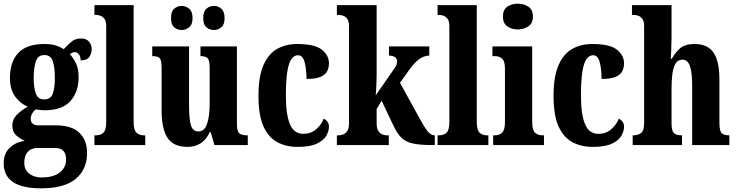

<svg xmlns="http://www.w3.org/2000/svg" viewBox="-27 -788 4003 1043"><path d="M196 235Q-7 235 -7 99Q-7 47 25 15.5Q57 -16 108 -23Q84 -33 62 -52Q40 -71 40 -106Q40 -139 63.5 -163.5Q87 -188 124 -209Q83 -225 55 -264Q27 -303 27 -364Q27 -452 72.5 -500.5Q118 -549 215 -549Q248 -549 272.5 -542Q297 -535 319 -521Q339 -542 360 -560.5Q381 -579 414 -579Q442 -579 456.5 -561.5Q471 -544 471 -521Q471 -497 458 -478.5Q445 -460 411 -460Q411 -483 400.5 -494Q390 -505 381 -505Q371 -505 364.5 -501Q358 -497 352 -494Q372 -473 386 -443.5Q400 -414 400 -369Q400 -289 355.5 -239Q311 -189 215 -189Q206 -189 190.5 -190.5Q175 -192 167 -194Q158 -188 149 -173.5Q140 -159 140 -141Q140 -123 152 -115Q164 -107 180 -107H277Q363 -107 404.5 -66.5Q446 -26 446 43Q446 132 384.5 183.5Q323 235 196 235ZM213 -248Q249 -248 260 -279.5Q271 -311 271 -365Q271 -421 260 -455Q249 -489 214 -489Q179 -489 167.5 -454Q156 -419 156 -364Q156 -312 167.5 -280Q179 -248 213 -248ZM199 176Q263 176 297.5 149Q332 122 332 78Q332 16 273 16H171Q158 16 142.5 23Q127 30 116 48Q105 66 105 97Q105 135 132 155.5Q159 176 199 176Z M486 0V-53H496Q520 -53 535 -67.5Q550 -82 550 -125V-646Q550 -673 540 -686Q530 -699 517 -703Q504 -707 496 -707H486V-760H699V-125Q699 -82 714 -67.5Q729 -53 753 -53H762V0Z M991 10Q916 10 883.5 -38.5Q851 -87 851 -188V-413Q851 -456 842.5 -469.5Q834 -483 803 -483H800V-536H1000V-216Q1000 -142 1010 -108Q1020 -74 1051 -74Q1084 -74 1098 -115.5Q1112 -157 1112 -227V-419Q1112 -463 1099.5 -473Q1087 -483 1065 -483H1062V-536H1260V-116Q1260 -73 1274 -63Q1288 -53 1310 -53H1319V0H1138L1117 -71H1113Q1076 10 991 10ZM1136 -625Q1112 -625 1094.5 -639.5Q1077 -654 1077 -690Q1077 -726 1094.5 -741Q1112 -756 1136 -756Q1157 -756 1175 -741Q1193 -726 1193 -690Q1193 -654 1175 -639.5Q1157 -625 1136 -625ZM960 -625Q937 -625 919.5 -639.5Q902 -654 902 -690Q902 -726 919.5 -741Q937 -756 960 -756Q981 -756 1000 -741Q1019 -726 1019 -690Q1019 -654 1000 -639.5Q981 -625 960 -625Z M1590 10Q1526 10 1478 -16.5Q1430 -43 1403.5 -103Q1377 -163 1377 -266Q1377 -374 1405 -436Q1433 -498 1480.5 -523.5Q1528 -549 1587 -549Q1683 -549 1721.5 -518Q1760 -487 1760 -444Q1760 -423 1751.5 -403.5Q1743 -384 1716.5 -371.5Q1690 -359 1638 -359Q1638 -411 1628 -449.5Q1618 -488 1592 -488Q1572 -488 1557 -468.5Q1542 -449 1534 -400.5Q1526 -352 1526 -267Q1526 -166 1548 -113.5Q1570 -61 1621 -61Q1661 -61 1689.5 -85Q1718 -109 1732 -144Q1744 -137 1752 -126.5Q1760 -116 1760 -100Q1760 -76 1745.5 -50.5Q1731 -25 1694 -7.5Q1657 10 1590 10Z M1803 0V-53H1815Q1824 -53 1836.5 -57.5Q1849 -62 1859 -75.5Q1869 -89 1869 -118V-646Q1869 -673 1859 -686Q1849 -699 1836 -703Q1823 -707 1815 -707H1803V-760H2019V-377Q2019 -360 2018 -337.5Q2017 -315 2016 -295.5Q2015 -276 2014 -270L2114 -414Q2126 -430 2128 -440.5Q2130 -451 2130 -457Q2130 -470 2118 -478Q2106 -486 2086 -486V-536H2305V-486Q2276 -486 2248.5 -465.5Q2221 -445 2190 -400L2146 -338L2256 -138Q2279 -96 2296.5 -74.5Q2314 -53 2331 -53H2335V0H2323Q2257 0 2218 -8Q2179 -16 2155 -38.5Q2131 -61 2110 -106L2046 -241L2019 -196V-119Q2019 -90 2028.5 -76Q2038 -62 2050.5 -57.5Q2063 -53 2072 -53H2085V0Z M2350 0V-53H2360Q2384 -53 2399 -67.5Q2414 -82 2414 -125V-646Q2414 -673 2404 -686Q2394 -699 2381 -703Q2368 -707 2360 -707H2350V-760H2563V-125Q2563 -82 2578 -67.5Q2593 -53 2617 -53H2626V0Z M2786 -628Q2752 -628 2728.5 -645Q2705 -662 2705 -698Q2705 -735 2728.5 -751.5Q2752 -768 2786 -768Q2819 -768 2843.5 -751.5Q2868 -735 2868 -698Q2868 -662 2843.5 -645Q2819 -628 2786 -628ZM2652 0V-53H2662Q2686 -53 2701 -67.5Q2716 -82 2716 -125V-415Q2716 -455 2701 -469Q2686 -483 2662 -483H2648V-536H2864V-125Q2864 -82 2879 -67.5Q2894 -53 2919 -53H2928V0Z M3193 10Q3129 10 3081 -16.5Q3033 -43 3006.5 -103Q2980 -163 2980 -266Q2980 -374 3008 -436Q3036 -498 3083.5 -523.5Q3131 -549 3190 -549Q3286 -549 3324.5 -518Q3363 -487 3363 -444Q3363 -423 3354.5 -403.5Q3346 -384 3319.5 -371.5Q3293 -359 3241 -359Q3241 -411 3231 -449.5Q3221 -488 3195 -488Q3175 -488 3160 -468.5Q3145 -449 3137 -400.5Q3129 -352 3129 -267Q3129 -166 3151 -113.5Q3173 -61 3224 -61Q3264 -61 3292.5 -85Q3321 -109 3335 -144Q3347 -137 3355 -126.5Q3363 -116 3363 -100Q3363 -76 3348.5 -50.5Q3334 -25 3297 -7.5Q3260 10 3193 10Z M3410 0V-53H3414Q3438 -53 3455 -65Q3472 -77 3472 -122V-646Q3472 -673 3462 -686Q3452 -699 3439 -703Q3426 -707 3418 -707H3406V-760H3621V-586Q3621 -552 3619.5 -519.5Q3618 -487 3617 -469H3623Q3638 -499 3665.5 -524Q3693 -549 3747 -549Q3816 -549 3848.5 -503Q3881 -457 3881 -355V-124Q3881 -77 3893 -65Q3905 -53 3932 -53H3935V0H3733V-329Q3733 -393 3721 -428.5Q3709 -464 3680 -464Q3655 -464 3642.5 -442.5Q3630 -421 3625.5 -385.5Q3621 -350 3621 -309V-119Q3621 -76 3634.5 -64.5Q3648 -53 3675 -53H3678V0Z"/></svg>

Font: Noto Serif Khmer ExtraCondensed ExtraBold
Style: Regular
Weight: 800
Width: 2
Designer: Danh Hong and the Monotype Design Team
Foundry: Monotype Imaging Inc.
Version: Version 2.004; ttfautohint (v1.8.4.7-5d5b)